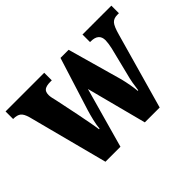

<svg xmlns="http://www.w3.org/2000/svg" viewBox="-111 -753 969 969"><g transform="rotate(-45 373.5 -268.0)"><path d="M61 -429Q52 -461 38 -471.5Q24 -482 -1 -482H-4V-536H272V-482H261Q235 -482 221.5 -473.5Q208 -465 208 -440Q208 -432 210.5 -419.5Q213 -407 216 -396L242 -271Q249 -235 256 -198.5Q263 -162 266 -139H270Q272 -163 279 -192.5Q286 -222 294 -248L383 -531H441L524 -236Q530 -212 535 -184Q540 -156 541 -138H545Q548 -162 552 -185.5Q556 -209 564 -238L600 -383Q603 -396 605 -410.5Q607 -425 607 -433Q607 -482 550 -482H545V-536H751V-482H739Q714 -482 700.5 -467Q687 -452 674 -404L560 0H454L370 -322L280 0H173Z"/></g></svg>

Font: Noto Serif Tamil Condensed ExtraBold
Style: Regular
Weight: 800
Width: 3
Designer: Indian Type Foundry, Tom Grace, and the Monotype Design Team
Foundry: Monotype Imaging Inc.
Version: Version 2.004; ttfautohint (v1.8.4.7-5d5b)